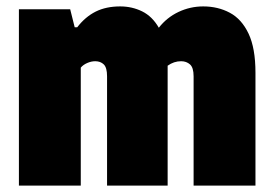

<svg xmlns="http://www.w3.org/2000/svg" viewBox="-20 -579 854 599"><path d="M39 0V-550H199L213 -494H221Q246 -526.5 278.5 -542.8Q311 -559 355 -559Q392 -559 423.5 -543.5Q455 -528 475.5 -492.5Q500.5 -524.5 537 -541.8Q573.5 -559 614 -559Q660 -559 697 -539.2Q734 -519.5 755.5 -474Q777 -428.5 777 -352V0H584V-341Q584 -368 572.8 -378Q561.5 -388 545 -388Q522.5 -388 503 -374Q503 -369 503 -364V0H314V-341Q314 -368 303.8 -378Q293.5 -388 277 -388Q265 -388 252.2 -382.5Q239.5 -377 232 -368V0Z"/></svg>

Font: Encode Sans Condensed Black
Style: Regular
Weight: 900
Width: 3
Designer: Multiple Designers
Foundry: Impallari Type
Version: Version 3.000; ttfautohint (v1.8.3) -l 8 -r 50 -G 200 -x 14 